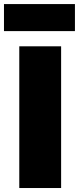

<svg xmlns="http://www.w3.org/2000/svg" viewBox="-35 -946 397 966"><path d="M62 0V-713H272.5V0ZM-15 -789.5V-925.5H342V-789.5Z"/></svg>

Font: Commissioner ExtraBold
Style: Regular
Weight: 800
Designer: Kostas Bartsokas
Foundry: Kostas Bartsokas
Version: Version 1.000; ttfautohint (v1.8.3)